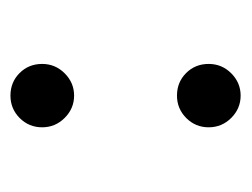

<svg xmlns="http://www.w3.org/2000/svg" viewBox="-74 -384 458 349"><g transform="rotate(90 154.5 -210.0)"><path d="M96.7 -360.8Q96.7 -384.8 113.8 -401.9Q130.9 -418.9 154.3 -418.9Q177.7 -418.9 194.8 -401.9Q211.9 -384.8 211.9 -360.8Q211.9 -336.9 195.1 -320.1Q178.2 -303.2 154.3 -303.2Q129.9 -303.2 113.3 -319.8Q96.7 -336.4 96.7 -360.8ZM96.7 -58.1Q96.7 -82 113.8 -99.1Q130.9 -116.2 154.3 -116.2Q177.7 -116.2 194.8 -99.1Q211.9 -82 211.9 -58.1Q211.9 -34.2 195.1 -17.3Q178.2 -0.5 154.3 -0.5Q129.9 -0.5 113.3 -17.1Q96.7 -33.7 96.7 -58.1Z"/></g></svg>

Font: Shabnam Light WOL
Style: Light-WOL
Weight: 300
Foundry: DejaVu fonts team - Redesigned by Saber Rastikerdar - Based on Vazir font
Version: Version 5.0.0